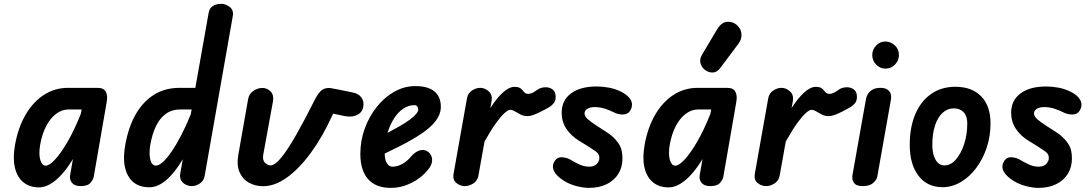

<svg xmlns="http://www.w3.org/2000/svg" viewBox="-20 -948 5550 978"><path d="M178.5 6.5Q130.5 6.5 98.8 -19.8Q67 -46 55.8 -94.8Q44.5 -143.5 56.5 -210Q72.5 -299.5 110.8 -364.5Q149 -429.5 204.2 -465Q259.5 -500.5 326 -500.5H477.5Q508 -500.5 518.8 -480.8Q529.5 -461 523.5 -428.5L457.5 -47.5Q455 -34 441 -17Q427 0 391 0Q360 0 346.5 -17Q333 -34 337 -55L351.5 -138Q324.5 -93 295.2 -60.5Q266 -28 236.8 -10.8Q207.5 6.5 178.5 6.5ZM212.5 -104Q231 -104 260.2 -135.2Q289.5 -166.5 323.8 -225.2Q358 -284 391 -366.5L396 -390.5H330Q295 -390.5 265.5 -368Q236 -345.5 215 -305.2Q194 -265 184.5 -210.5Q176.5 -163 185.2 -133.5Q194 -104 212.5 -104Z M740.5 6Q666 6 633 -51.8Q600 -109.5 618 -209.5Q633.5 -298.5 670.2 -363.8Q707 -429 763.2 -464.8Q819.5 -500.5 895 -500.5H975L1042.5 -881Q1047 -907.5 1065.2 -918Q1083.5 -928.5 1104.5 -928.5Q1131 -928.5 1151.2 -911.8Q1171.5 -895 1165.5 -864.5L1023 -55Q1019 -28 998.8 -14Q978.5 0 957.5 0Q943 0 927.8 -6.8Q912.5 -13.5 903.5 -27.8Q894.5 -42 898 -63.5L911 -137Q870 -67.5 826.8 -30.8Q783.5 6 740.5 6ZM774 -104.5Q789.5 -104.5 809.8 -122.8Q830 -141 853.8 -175.5Q877.5 -210 902.5 -258Q927.5 -306 951.5 -365L956 -390.5H899Q855.5 -390.5 824.5 -368Q793.5 -345.5 774.2 -305Q755 -264.5 745.5 -210Q738 -162.5 746 -133.5Q754 -104.5 774 -104.5Z M1320.5 0.5Q1279.5 0.5 1247.2 -17.8Q1215 -36 1199.8 -72Q1184.5 -108 1194 -160L1244 -444Q1249 -471 1271.2 -485.5Q1293.5 -500 1315.5 -500Q1341 -500 1358.5 -482Q1376 -464 1370.5 -432L1321 -160.5Q1316 -132 1330 -118.8Q1344 -105.5 1357 -105.5Q1381 -105.5 1414.8 -147.8Q1448.5 -190 1491.2 -265.5Q1534 -341 1584 -441Q1599.5 -471 1615 -485.5Q1630.5 -500 1657 -500Q1660 -500 1668 -498.5Q1676 -497 1700.2 -492.5Q1724.5 -488 1774.5 -477.5Q1803.5 -472 1817.5 -455.5Q1831.5 -439 1831.5 -418.5Q1831.5 -381 1803.8 -365Q1776 -349 1737 -356.5L1676.5 -369L1672 -358.5Q1621.5 -248.5 1562.2 -168Q1503 -87.5 1441.2 -43.5Q1379.5 0.5 1320.5 0.5Z M1970 9Q1894 9 1854.8 -35.8Q1815.5 -80.5 1815.5 -164Q1815.5 -232.5 1838.5 -294.8Q1861.5 -357 1900.8 -405.5Q1940 -454 1990.2 -481.8Q2040.5 -509.5 2095.5 -509.5Q2160 -509.5 2192.8 -482.5Q2225.5 -455.5 2225.5 -404Q2225.5 -380 2214.8 -357.5Q2204 -335 2183.8 -314Q2163.5 -293 2135.5 -273.2Q2107.5 -253.5 2073 -234Q2049 -220 2013 -201.8Q1977 -183.5 1939.5 -165.5Q1939.5 -157 1940.5 -149.8Q1941.5 -142.5 1943 -136Q1946.5 -120.5 1956 -109.8Q1965.5 -99 1979 -99Q2003.5 -99 2028.2 -112.2Q2053 -125.5 2072.5 -149.5Q2094.5 -175 2118.2 -182Q2142 -189 2161 -174.5Q2170.5 -167.5 2176.8 -154.2Q2183 -141 2180.2 -122.8Q2177.5 -104.5 2159.5 -82.5Q2125 -40.5 2074.8 -15.8Q2024.5 9 1970 9ZM1954 -271.5Q1969.5 -279.5 1985.5 -288.5Q2001.5 -297.5 2017 -306Q2046.5 -323 2067 -338.2Q2087.5 -353.5 2099 -366.8Q2110.5 -380 2110.5 -391Q2110.5 -399 2105.5 -405.8Q2100.5 -412.5 2091 -412.5Q2060.5 -412.5 2033.8 -394.2Q2007 -376 1986.8 -344.2Q1966.5 -312.5 1954 -271.5Z M2348 0Q2323.5 0 2304.5 -16Q2285.5 -32 2290 -61L2358.5 -446.5Q2363.5 -473.5 2384.2 -487Q2405 -500.5 2426 -500.5Q2450.5 -500.5 2470 -482.2Q2489.5 -464 2484 -432.5L2477.5 -397Q2507.5 -445 2540 -475.2Q2572.5 -505.5 2600.5 -505.5Q2623.5 -505.5 2633 -496.8Q2642.5 -488 2649.5 -479Q2656.5 -470 2670.5 -470Q2685 -470 2699.5 -479Q2714 -488 2721.5 -493.5Q2736 -502.5 2756.8 -503.5Q2777.5 -504.5 2794 -493Q2810.5 -481.5 2810.5 -454.5Q2810.5 -435.5 2801.2 -423.2Q2792 -411 2779 -403.2Q2766 -395.5 2754.5 -389.5Q2735 -378.5 2709.2 -367.5Q2683.5 -356.5 2667.5 -356.5Q2647.5 -356.5 2631.8 -364.5Q2616 -372.5 2603.2 -380.5Q2590.5 -388.5 2578 -388.5Q2569 -388.5 2551.2 -373.2Q2533.5 -358 2507.8 -322.8Q2482 -287.5 2448 -227L2417 -53.5Q2412 -27 2390.8 -13.5Q2369.5 0 2348 0Z M2980 9Q2951 9 2914.8 -0.5Q2878.5 -10 2850 -29Q2813 -52.5 2801.5 -77.8Q2790 -103 2804.5 -126Q2817 -148.5 2844 -146.8Q2871 -145 2892.5 -130.5Q2903 -124 2928.8 -111.5Q2954.5 -99 2981 -99Q3007 -99 3020 -113.2Q3033 -127.5 3033 -143Q3033 -154.5 3028.8 -161.8Q3024.5 -169 3015 -176.5Q3000.5 -187 2978.8 -200.8Q2957 -214.5 2932 -229.5Q2889.5 -255 2865.2 -291.5Q2841 -328 2841 -373.5Q2841 -436.5 2888.5 -472Q2936 -507.5 3019 -507.5Q3048 -507.5 3080.5 -501.8Q3113 -496 3142.5 -481.5Q3178.5 -464 3192.5 -439.5Q3206.5 -415 3191.5 -386.5Q3179.5 -365.5 3154 -364.8Q3128.5 -364 3103 -377.5Q3087 -386 3062 -394.2Q3037 -402.5 3009.5 -402.5Q2985.5 -402.5 2971.5 -393.5Q2957.5 -384.5 2957.5 -370.5Q2957.5 -355.5 2973.5 -341.2Q2989.5 -327 3019.5 -307.5Q3043 -292 3067.2 -276.8Q3091.5 -261.5 3105.5 -247Q3125 -228.5 3137.8 -205.5Q3150.5 -182.5 3150.5 -139.5Q3150.5 -96 3129.5 -62.2Q3108.5 -28.5 3070.2 -9.8Q3032 9 2980 9Z M3385.5 6.5Q3337.5 6.5 3305.8 -19.8Q3274 -46 3262.8 -94.8Q3251.5 -143.5 3263.5 -210Q3279.5 -299.5 3317.8 -364.5Q3356 -429.5 3411.2 -465Q3466.5 -500.5 3533 -500.5H3684.5Q3715 -500.5 3725.8 -480.8Q3736.5 -461 3730.5 -428.5L3664.5 -47.5Q3662 -34 3648 -17Q3634 0 3598 0Q3567 0 3553.5 -17Q3540 -34 3544 -55L3558.5 -138Q3531.5 -93 3502.2 -60.5Q3473 -28 3443.8 -10.8Q3414.5 6.5 3385.5 6.5ZM3419.5 -104Q3438 -104 3467.2 -135.2Q3496.5 -166.5 3530.8 -225.2Q3565 -284 3598 -366.5L3603 -390.5H3537Q3502 -390.5 3472.5 -368Q3443 -345.5 3422 -305.2Q3401 -265 3391.5 -210.5Q3383.5 -163 3392.2 -133.5Q3401 -104 3419.5 -104Z M3576.5 -588Q3556.5 -600.5 3549 -623Q3541.5 -645.5 3556.5 -670.5L3633.5 -799.5Q3655.5 -835.5 3684.8 -837Q3714 -838.5 3734 -820Q3755 -801 3756.8 -774.5Q3758.5 -748 3742 -726L3649.5 -602.5Q3633 -580.5 3614 -578.8Q3595 -577 3576.5 -588Z M3882.5 0Q3858 0 3839 -16Q3820 -32 3824.5 -61L3893 -446.5Q3898 -473.5 3918.8 -487Q3939.5 -500.5 3960.5 -500.5Q3985 -500.5 4004.5 -482.2Q4024 -464 4018.5 -432.5L4012 -397Q4042 -445 4074.5 -475.2Q4107 -505.5 4135 -505.5Q4158 -505.5 4167.5 -496.8Q4177 -488 4184 -479Q4191 -470 4205 -470Q4219.5 -470 4234 -479Q4248.5 -488 4256 -493.5Q4270.5 -502.5 4291.2 -503.5Q4312 -504.5 4328.5 -493Q4345 -481.5 4345 -454.5Q4345 -435.5 4335.8 -423.2Q4326.5 -411 4313.5 -403.2Q4300.5 -395.5 4289 -389.5Q4269.5 -378.5 4243.8 -367.5Q4218 -356.5 4202 -356.5Q4182 -356.5 4166.2 -364.5Q4150.5 -372.5 4137.8 -380.5Q4125 -388.5 4112.5 -388.5Q4103.5 -388.5 4085.8 -373.2Q4068 -358 4042.2 -322.8Q4016.5 -287.5 3982.5 -227L3951.5 -53.5Q3946.5 -27 3925.2 -13.5Q3904 0 3882.5 0Z M4374.5 0Q4341.5 0 4330 -16.5Q4318.5 -33 4322 -55L4391.5 -446Q4393 -455 4400.2 -468Q4407.5 -481 4423 -490.8Q4438.5 -500.5 4465.5 -500.5Q4495.5 -500.5 4509.2 -484.2Q4523 -468 4518 -439.5L4448.5 -47.5Q4446.5 -34 4428.8 -17Q4411 0 4374.5 0ZM4490 -598.5Q4463 -598.5 4443 -619Q4423 -639.5 4423 -668Q4423 -695.5 4442.8 -716Q4462.5 -736.5 4490 -736.5Q4516.5 -736.5 4537.8 -717Q4559 -697.5 4559 -668Q4559 -639.5 4538.8 -619Q4518.5 -598.5 4490 -598.5Z M4781 5.5Q4703 5.5 4658.5 -52.8Q4614 -111 4614 -210.5Q4614 -301 4642.8 -367.5Q4671.5 -434 4723.8 -470Q4776 -506 4846.5 -506Q4930.5 -506 4978 -457.2Q5025.5 -408.5 5025.5 -319.5Q5025.5 -254 5005.8 -195.2Q4986 -136.5 4952 -91.5Q4918 -46.5 4873.8 -20.5Q4829.5 5.5 4781 5.5ZM4791 -105.5Q4822.5 -105.5 4848.8 -135.2Q4875 -165 4891 -213.8Q4907 -262.5 4907 -320Q4907 -357 4888.5 -376.5Q4870 -396 4838.5 -396Q4806 -396 4781.2 -373.2Q4756.5 -350.5 4742.8 -308.8Q4729 -267 4729 -210Q4729 -162 4745.8 -133.8Q4762.5 -105.5 4791 -105.5Z M5269.5 9Q5240.5 9 5204.2 -0.5Q5168 -10 5139.5 -29Q5102.5 -52.5 5091 -77.8Q5079.5 -103 5094 -126Q5106.5 -148.5 5133.5 -146.8Q5160.5 -145 5182 -130.5Q5192.5 -124 5218.2 -111.5Q5244 -99 5270.5 -99Q5296.5 -99 5309.5 -113.2Q5322.5 -127.5 5322.5 -143Q5322.5 -154.5 5318.2 -161.8Q5314 -169 5304.5 -176.5Q5290 -187 5268.2 -200.8Q5246.5 -214.5 5221.5 -229.5Q5179 -255 5154.8 -291.5Q5130.5 -328 5130.5 -373.5Q5130.5 -436.5 5178 -472Q5225.5 -507.5 5308.5 -507.5Q5337.5 -507.5 5370 -501.8Q5402.5 -496 5432 -481.5Q5468 -464 5482 -439.5Q5496 -415 5481 -386.5Q5469 -365.5 5443.5 -364.8Q5418 -364 5392.5 -377.5Q5376.5 -386 5351.5 -394.2Q5326.5 -402.5 5299 -402.5Q5275 -402.5 5261 -393.5Q5247 -384.5 5247 -370.5Q5247 -355.5 5263 -341.2Q5279 -327 5309 -307.5Q5332.5 -292 5356.8 -276.8Q5381 -261.5 5395 -247Q5414.5 -228.5 5427.2 -205.5Q5440 -182.5 5440 -139.5Q5440 -96 5419 -62.2Q5398 -28.5 5359.8 -9.8Q5321.5 9 5269.5 9Z"/></svg>

Font: Edu AU VIC WA NT Hand SemiBold
Style: Regular
Weight: 600
Version: Version 1.001